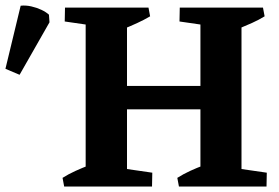

<svg xmlns="http://www.w3.org/2000/svg" viewBox="-204 -686 1027 706"><path d="M111 0V-658H263V0ZM225 -284V-370H589V-284ZM533 0V-658H684V0ZM172 -587 34 -607 35 -658H175ZM249 -579 248 -658H342L348 -626Q326 -613 301 -601.5Q276 -590 249 -579ZM594 -587 456 -607 457 -658H597ZM670 -579 669 -658H763L769 -626Q748 -613 722.5 -601.5Q697 -590 670 -579ZM32 0 26 -32Q48 -46 73.5 -57.5Q99 -69 125 -79L126 0ZM215 0 218 -71 356 -51 355 0ZM454 0 448 -32Q470 -46 495 -57.5Q520 -69 547 -79L548 0ZM636 0 639 -71 777 -51 776 0ZM-132 -411 -184 -433 -128 -665Q-109 -667 -89 -662.5Q-69 -658 -52 -650Q-35 -642 -24 -632L-22 -604Z"/></svg>

Font: Eczar SemiBold
Style: Regular
Weight: 600
Designer: Vaibhav Singh
Foundry: Rosetta Type Foundry
Version: Version 2.000